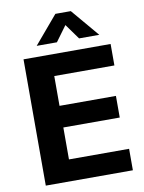

<svg xmlns="http://www.w3.org/2000/svg" viewBox="-99 -998 798 1066"><g transform="rotate(-10 299.5 -465.0)"><path d="M71 0V-712H562V-591H223V-423H541V-301H223V-121H562V0ZM270 -773H156L289 -930H376L509 -773H395L333 -859Z"/></g></svg>

Font: Muli ExtraBold
Style: Regular
Weight: 800
Designer: Vernon Adams
Foundry: Vernon Adams
Version: Version 2.000